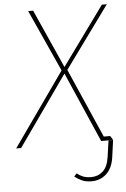

<svg xmlns="http://www.w3.org/2000/svg" viewBox="-79 -723 634 963"><g transform="rotate(-5 238.0 -242.0)"><path d="M455 -21 468 -1 432 0H408L254 -353L5 0H-20L241 -370L100 -681H125L257 -386L471 -681H496L270 -370L423 -21ZM445 0H468L456 87Q448 141 417.5 169Q387 197 343 197Q315 197 295.5 188.5Q276 180 258 166L271 151Q286 163 302.5 169.5Q319 176 343 176Q377 176 401.5 154Q426 132 433 84Z"/></g></svg>

Font: FiraGO Thin
Style: Italic
Weight: 100
Italic angle: -8°
Designer: bBox Type GmbH
Foundry: bBox Type GmbH
Version: Version 1.001